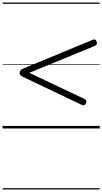

<svg xmlns="http://www.w3.org/2000/svg" viewBox="-20 -1009 803 1508"><path d="M621 -186 161 -405Q145 -413 138.5 -420Q132 -427 134 -440Q137 -454 145.5 -460.5Q154 -467 171 -474L707 -696Q720 -701 727 -698.5Q734 -696 738 -684Q743 -671 740.5 -663Q738 -655 726 -649L210 -437L645 -231Q656 -225 658 -217Q660 -209 655 -197Q649 -185 641 -183Q633 -181 621 -186ZM0 469H763V479H0ZM0 -20H763V0H0ZM0 -505H763V-500H0ZM0 -989H763V-979H0Z"/></svg>

Font: Playwrite DE VA Guides
Style: Regular
Weight: 400
Designer: Veronika Burian, José Scaglione
Foundry: TypeTogether
Version: Version 1.003